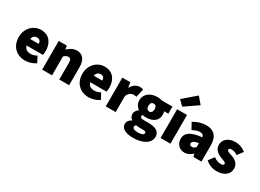

<svg xmlns="http://www.w3.org/2000/svg" viewBox="-31 -1767 3926 2896"><g transform="rotate(30 1932.0 -319.0)"><path d="M290 12C346 12 418 -8 472 -46L418 -148C382 -128 348 -118 314 -118C258 -118 214 -138 198 -198H483C486 -210 490 -240 490 -270C490 -404 420 -512 272 -512C150 -512 32 -412 32 -250C32 -84 144 12 290 12ZM196 -310C206 -360 238 -382 276 -382C328 -382 344 -348 344 -310Z M584 0H756V-328C782 -352 800 -366 832 -366C866 -366 882 -350 882 -286V0H1054V-308C1054 -432 1008 -512 898 -512C830 -512 780 -478 740 -440H736L724 -500H584Z M1398 12C1454 12 1526 -8 1580 -46L1526 -148C1490 -128 1456 -118 1422 -118C1366 -118 1322 -138 1306 -198H1591C1594 -210 1598 -240 1598 -270C1598 -404 1528 -512 1380 -512C1258 -512 1140 -412 1140 -250C1140 -84 1252 12 1398 12ZM1304 -310C1314 -360 1346 -382 1384 -382C1436 -382 1452 -348 1452 -310Z M1692 0H1864V-278C1888 -340 1932 -362 1968 -362C1990 -362 2002 -360 2020 -356L2052 -502C2038 -508 2021 -512 1990 -512C1941 -512 1885 -482 1848 -414H1844L1832 -500H1692Z M2282 206C2460 206 2572 132 2572 24C2572 -68 2500 -106 2375 -106H2300C2250 -106 2230 -114 2230 -136C2230 -150 2232 -156 2242 -165C2264 -160 2282 -158 2298 -158C2410 -158 2500 -206 2500 -324C2500 -344 2496 -364 2492 -376H2564V-500H2378C2354 -508 2326 -512 2298 -512C2188 -512 2084 -454 2084 -330C2084 -272 2116 -226 2152 -202V-198C2118 -174 2096 -138 2096 -104C2096 -62 2116 -36 2142 -18V-14C2096 10 2072 41 2072 82C2072 172 2168 206 2282 206ZM2298 -260C2266 -260 2244 -282 2244 -330C2244 -376 2266 -398 2298 -398C2330 -398 2352 -376 2352 -330C2352 -282 2330 -260 2298 -260ZM2310 100C2252 100 2212 86 2212 54C2212 40 2218 30 2230 18C2244 22 2262 24 2302 24H2341C2384 24 2408 28 2408 54C2408 82 2366 100 2310 100Z M2646 0H2818V-500H2646ZM2692 -572 2922 -730 2826 -844 2608 -656Z M3064 12C3118 12 3162 -12 3202 -48H3206L3218 0H3358V-278C3358 -442 3280 -512 3150 -512C3072 -512 3000 -488 2930 -446L2990 -336C3042 -364 3080 -376 3116 -376C3160 -376 3182 -360 3186 -324C2994 -304 2914 -246 2914 -142C2914 -60 2970 12 3064 12ZM3124 -120C3094 -120 3078 -133 3078 -156C3078 -184 3104 -210 3186 -222V-154C3168 -134 3152 -120 3124 -120Z M3624 12C3764 12 3838 -60 3838 -154C3838 -234 3782 -282 3706 -306C3642 -326 3618 -336 3618 -358C3618 -376 3632 -386 3662 -386C3694 -386 3731 -377 3768 -350L3840 -446C3796 -484 3732 -512 3656 -512C3538 -512 3458 -448 3458 -350C3458 -274 3516 -226 3586 -200C3639 -180 3678 -170 3678 -144C3678 -124 3664 -114 3628 -114C3594 -114 3548 -124 3502 -160L3430 -64C3482 -14 3560 12 3624 12Z"/></g></svg>

Font: Source Sans Pro Black
Style: Regular
Weight: 900
Designer: Paul D. Hunt
Foundry: Adobe Systems Incorporated
Version: Version 3.006;hotconv 1.0.111;makeotfexe 2.5.65597